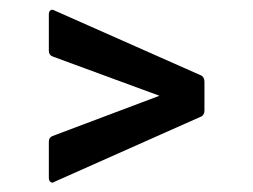

<svg xmlns="http://www.w3.org/2000/svg" viewBox="-20 -498 529 401"><path d="M93 -118Q89 -115 85.5 -118Q82 -121 82 -126V-202Q82 -211 90 -214L313 -298L90 -380Q82 -383 82 -392V-468Q82 -474 85.5 -476.5Q89 -479 94 -476L401 -340Q407 -336 407 -327V-267Q407 -259 401 -255Z"/></svg>

Font: Sofia Sans Condensed SemiBold
Style: Regular
Weight: 600
Designer: Botio Nikoltchev, Ani Petrova
Foundry: lettersoup
Version: Version 4.101